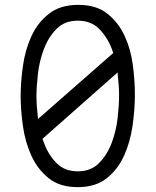

<svg xmlns="http://www.w3.org/2000/svg" viewBox="-20 -760 640 790"><path d="M300 10Q226 10 180.5 -26.5Q135 -63 109.5 -118.5Q84 -174 74.5 -240Q65 -306 65 -365Q65 -424 74.5 -490Q84 -556 109.5 -611.5Q135 -667 181.5 -703.5Q228 -740 302 -740Q376 -740 421.5 -704Q467 -668 492.5 -613Q518 -558 526.5 -493Q535 -428 535 -371Q535 -310 525.5 -243Q516 -176 490.5 -119.5Q465 -63 419 -26.5Q373 10 300 10ZM300 -55Q354 -55 387.5 -89Q421 -123 439.5 -172Q458 -221 464 -274.5Q470 -328 470 -367Q470 -405 464 -457V-462L155 -189Q157 -181 161 -172Q179 -123 212.5 -89Q246 -55 300 -55ZM446 -542Q443 -551 440 -559Q421 -608 387.5 -641.5Q354 -675 300 -675Q246 -675 212.5 -641Q179 -607 160.5 -558Q142 -509 136 -456Q130 -403 130 -365Q130 -327 136 -274V-270Z"/></svg>

Font: Maple Mono NL ExtraLight
Style: Regular
Weight: 275
Monospace: yes
Designer: subframe7536
Version: Version 7.000